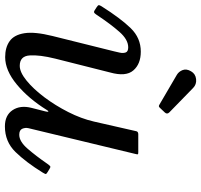

<svg xmlns="http://www.w3.org/2000/svg" viewBox="-40 -752 800 763"><g transform="rotate(90 359.5 -370.0)"><path d="M2.5 -374Q50.5 -450 89.5 -490Q128.5 -530 182.5 -530Q232 -530 257.5 -500.2Q283 -470.5 265.5 -408L210.5 -190Q195 -127.5 197.8 -88.2Q200.5 -49 239 -49Q264.5 -49 297.5 -75.8Q330.5 -102.5 363.5 -146.2Q396.5 -190 422.8 -241.8Q449 -293.5 460.5 -343.5L499 -512.5Q501 -520 511 -520H581.5Q589 -520 590.2 -518.8Q591.5 -517.5 590 -511.5L487 -84Q484 -71 489.2 -59Q494.5 -47 513 -47Q540 -47 569 -80.8Q598 -114.5 628 -158Q635 -168 638.2 -170Q641.5 -172 647.5 -168L660 -160.5Q667.5 -156 668.8 -153.5Q670 -151 663.5 -140.5Q622.5 -74 581.5 -32Q540.5 10 480 10Q435.5 10 415.2 -20.5Q395 -51 406 -95L420 -150Q423 -161.5 420.8 -162.5Q418.5 -163.5 414.5 -156.5Q369.5 -84 313.5 -37.5Q257.5 9 204.5 9Q166 9 141 -8.8Q116 -26.5 109.5 -67.5Q103 -108.5 120.5 -179L181.5 -424Q184 -434 186.8 -447Q189.5 -460 186 -470Q182.5 -480 165.5 -480Q135 -480 104.5 -445.5Q74 -411 40 -360Q35 -352 30.5 -347Q26 -342 19.5 -346L7 -354Q-1.5 -359.5 -2 -362.8Q-2.5 -366 2.5 -374ZM261 -730Q271 -747.5 292 -749.8Q313 -752 327 -738L424 -643.5Q433 -634.5 424.5 -625.5L407.5 -607.5Q403.5 -603 400.8 -602Q398 -601 392.5 -604.5L274.5 -673.5Q262 -681 256 -696.2Q250 -711.5 261 -730Z"/></g></svg>

Font: Besley
Style: Italic
Weight: 400
Italic angle: -13°
Designer: Owen Earl
Foundry: indestructible type*
Version: Version 4.000; ttfautohint (v1.8.4.7-5d5b)